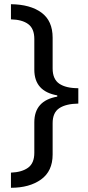

<svg xmlns="http://www.w3.org/2000/svg" viewBox="-20 -734 420 912"><path d="M32 86Q84 84 113.5 62.5Q143 41 143 -8V-153Q143 -256 252 -275V-281Q143 -300 143 -403V-549Q143 -598 114 -619.5Q85 -641 32 -642V-714Q124 -713 177 -674Q230 -635 230 -555V-409Q230 -358 261.5 -336.5Q293 -315 352 -315V-242Q293 -241 261.5 -220Q230 -199 230 -149V0Q230 79 175 118.5Q120 158 32 158Z"/></svg>

Font: Noto Sans Phoenician
Style: Regular
Weight: 400
Designer: Monotype Design Team
Foundry: Monotype Imaging Inc.
Version: Version 2.001; ttfautohint (v1.8.4.7-5d5b)